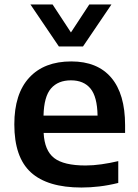

<svg xmlns="http://www.w3.org/2000/svg" viewBox="-20 -828 616 858"><path d="M344 10Q192.5 10 118.2 -57.5Q44 -125 44 -272Q44 -409 110.8 -481.2Q177.5 -553.5 298.5 -553.5Q415.5 -553.5 477.2 -480.8Q539 -408 539 -268.5V-234H175Q179 -155 222 -121.8Q265 -88.5 362.5 -88.5Q396 -88.5 433.2 -93.8Q470.5 -99 508.5 -108V-10.5Q464 0.5 423.5 5.2Q383 10 344 10ZM297 -469Q239.5 -469 208 -432.8Q176.5 -396.5 174.5 -311.5H416Q414.5 -396 384.2 -432.5Q354 -469 297 -469ZM243 -620.5 116 -808H215L297 -683L379 -808H478L351 -620.5Z"/></svg>

Font: Encode Sans Semi Expanded SemiBold
Style: Regular
Weight: 600
Width: 6
Designer: Multiple Designers
Foundry: Impallari Type
Version: Version 3.000; ttfautohint (v1.8.3) -l 8 -r 50 -G 200 -x 14 